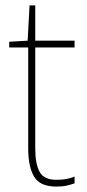

<svg xmlns="http://www.w3.org/2000/svg" viewBox="-20 -678 319 708"><path d="M188 -15Q209 -15 225.5 -18Q242 -21 255 -27V-2Q241 3 225.5 6.5Q210 10 188 10Q127 10 105.5 -27Q84 -64 84 -130V-503H14V-524L82 -528L89 -658H110V-528H255V-503H110V-130Q110 -74 126 -44.5Q142 -15 188 -15Z"/></svg>

Font: Noto Sans Telugu SemiCondensed Thin
Style: Regular
Weight: 100
Width: 4
Designer: Jelle Bosma - Monotype Design Team
Foundry: Monotype Imaging Inc.
Version: Version 2.005; ttfautohint (v1.8.4.7-5d5b)